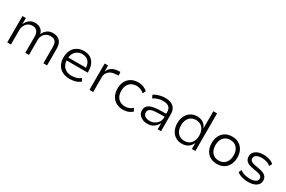

<svg xmlns="http://www.w3.org/2000/svg" viewBox="122 -1906 4642 3115"><g transform="rotate(30 2442.5 -348.5)"><path d="M100 0V-494H164V-385H167Q179 -415 202.5 -442Q226 -469 259 -486Q292 -503 333 -503Q400 -503 443.5 -469Q487 -435 495 -384H497Q517 -433 560 -468Q603 -503 670 -503Q726 -503 765.5 -481.5Q805 -460 825.5 -417.5Q846 -375 846 -309V0H777V-302Q777 -370 752 -405Q727 -440 661 -440Q612 -440 577.5 -418Q543 -396 525 -359.5Q507 -323 507 -278V0H438V-302Q438 -368 408.5 -404Q379 -440 323 -440Q275 -440 240.5 -416Q206 -392 187.5 -355.5Q169 -319 169 -282V0Z M1272 8Q1193 8 1134 -22Q1075 -52 1043 -109.5Q1011 -167 1011 -248Q1011 -322 1039.5 -379.5Q1068 -437 1122.5 -470Q1177 -503 1252 -503Q1327 -503 1376.5 -471Q1426 -439 1451 -382.5Q1476 -326 1476 -250V-228H1060V-283H1435L1413 -261Q1413 -348 1371 -396.5Q1329 -445 1252 -445Q1202 -445 1163 -422Q1124 -399 1102 -357.5Q1080 -316 1080 -257V-248Q1080 -185 1103.5 -141.5Q1127 -98 1170.5 -75Q1214 -52 1272 -52Q1313 -52 1357 -63.5Q1401 -75 1439 -107L1467 -55Q1429 -22 1376 -7Q1323 8 1272 8Z M1640 0V-494H1704V-385H1707Q1726 -437 1773 -467Q1820 -497 1885 -501L1929 -503L1936 -438L1867 -432Q1794 -426 1752 -384Q1710 -342 1710 -282V0Z M2271 8Q2195 8 2139.5 -23Q2084 -54 2053.5 -111.5Q2023 -169 2023 -247Q2023 -326 2053.5 -383.5Q2084 -441 2140 -472Q2196 -503 2271 -503Q2322 -503 2367.5 -485Q2413 -467 2443 -436L2415 -383Q2385 -411 2348 -425.5Q2311 -440 2276 -440Q2192 -440 2143 -389Q2094 -338 2094 -246Q2094 -155 2143 -104.5Q2192 -54 2275 -54Q2311 -54 2347.5 -68.5Q2384 -83 2412 -108L2440 -56Q2411 -26 2366.5 -9Q2322 8 2271 8Z M2727 8Q2675 8 2633 -11Q2591 -30 2567 -63Q2543 -96 2543 -137Q2543 -195 2576.5 -227.5Q2610 -260 2677 -273Q2744 -286 2845 -286H2925V-232H2849Q2787 -232 2742.5 -228Q2698 -224 2669.5 -214Q2641 -204 2627.5 -186.5Q2614 -169 2614 -141Q2614 -97 2649.5 -74Q2685 -51 2737 -51Q2784 -51 2823.5 -72.5Q2863 -94 2887.5 -129Q2912 -164 2912 -206V-322Q2912 -383 2875.5 -412.5Q2839 -442 2769 -442Q2723 -442 2679.5 -430Q2636 -418 2589 -389L2564 -444Q2594 -463 2629 -476Q2664 -489 2701 -496Q2738 -503 2774 -503Q2836 -503 2882.5 -483.5Q2929 -464 2955 -423Q2981 -382 2981 -318V0H2918V-110H2915Q2901 -80 2875 -52.5Q2849 -25 2812 -8.5Q2775 8 2727 8Z M3373 8Q3304 8 3252.5 -24Q3201 -56 3172.5 -113.5Q3144 -171 3144 -247Q3144 -324 3172.5 -381Q3201 -438 3252.5 -470.5Q3304 -503 3372 -503Q3437 -503 3483.5 -472.5Q3530 -442 3551 -388H3554V-705H3624V0H3559V-110H3556Q3533 -54 3485.5 -23Q3438 8 3373 8ZM3384 -52Q3464 -52 3509 -105Q3554 -158 3554 -247Q3554 -336 3509 -389Q3464 -442 3385 -442Q3306 -442 3260 -389Q3214 -336 3214 -247Q3214 -158 3259.5 -105Q3305 -52 3384 -52Z M4028 8Q3954 8 3900 -23.5Q3846 -55 3817 -113Q3788 -171 3788 -248Q3788 -325 3817.5 -382Q3847 -439 3900.5 -471Q3954 -503 4028 -503Q4102 -503 4155.5 -471Q4209 -439 4238.5 -382Q4268 -325 4268 -248Q4268 -171 4238.5 -113Q4209 -55 4155.5 -23.5Q4102 8 4028 8ZM4027 -54Q4106 -54 4152 -107Q4198 -160 4198 -248Q4198 -336 4152.5 -388Q4107 -440 4028 -440Q3949 -440 3903.5 -388Q3858 -336 3858 -248Q3858 -160 3903.5 -107Q3949 -54 4027 -54Z M4611 8Q4571 8 4531.5 0.5Q4492 -7 4458.5 -21Q4425 -35 4402 -56L4428 -108Q4454 -87 4485 -74.5Q4516 -62 4549 -57Q4582 -52 4612 -52Q4677 -52 4715 -73Q4753 -94 4753 -130Q4753 -163 4731 -180.5Q4709 -198 4659 -207L4556 -226Q4487 -238 4451.5 -271Q4416 -304 4416 -360Q4416 -403 4440.5 -435Q4465 -467 4509.5 -485Q4554 -503 4615 -503Q4650 -503 4687.5 -495.5Q4725 -488 4757.5 -474Q4790 -460 4809 -439L4782 -388Q4761 -408 4732.5 -420Q4704 -432 4673.5 -437.5Q4643 -443 4614 -443Q4554 -443 4518.5 -421Q4483 -399 4483 -362Q4483 -330 4503.5 -312.5Q4524 -295 4570 -286L4671 -267Q4746 -253 4782.5 -221Q4819 -189 4819 -133Q4819 -90 4793.5 -58Q4768 -26 4721 -9Q4674 8 4611 8Z"/></g></svg>

Font: Nunito Sans 7pt Light
Style: Regular
Weight: 300
Designer: Vernon Adams
Foundry: Vernon Adams
Version: Version 3.101;gftools[0.9.27]